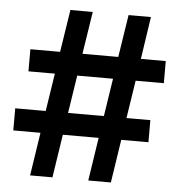

<svg xmlns="http://www.w3.org/2000/svg" viewBox="-49 -707 703 753"><g transform="rotate(5 302.0 -330.0)"><path d="M588 -406H477L454 -257H548V-170H441L415 0H326L352 -170H211L185 0H97L123 -170H16V-257H136L159 -406H55V-493H172L198 -660H286L260 -493H401L427 -660H515L490 -493H588ZM365 -257 388 -406H247L224 -257Z"/></g></svg>

Font: Elaine Sans SemiBold
Style: Regular
Weight: 600
Designer: Wei Huang
Foundry: Wei Huang
Version: Version 2.001;December 24, 2019;FontCreator 12.0.0.2547 64-b